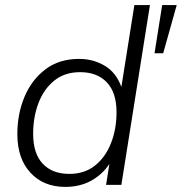

<svg xmlns="http://www.w3.org/2000/svg" viewBox="-20 -725 713 753"><path d="M236 8Q151 8 99.5 -47.5Q48 -103 48 -199Q48 -278 76 -345Q104 -412 158 -453Q212 -494 290 -494Q346 -494 391 -467Q436 -440 456 -384L507 -705H568L456 0H396L409 -82Q381 -40 337 -16Q293 8 236 8ZM252 -43Q312 -43 353 -76Q394 -109 415.5 -164Q437 -219 437 -285Q437 -362 399 -402Q361 -442 294 -442Q234 -442 193 -409Q152 -376 131 -321Q110 -266 110 -200Q110 -123 147.5 -83Q185 -43 252 -43ZM586 -516 616 -705H673L620 -516Z"/></svg>

Font: Nunito Sans Light
Style: Italic
Weight: 300
Italic angle: -9°
Designer: Vernon Adams
Foundry: Vernon Adams
Version: Version 3.006; ttfautohint (v1.8.3)